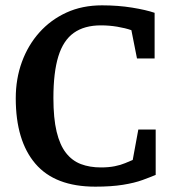

<svg xmlns="http://www.w3.org/2000/svg" viewBox="-20 -684 649 719"><path d="M337 15Q186 15 112.5 -71Q39 -157 39 -316Q39 -389 62 -452Q85 -515 127.5 -562.5Q170 -610 229 -637Q288 -664 362 -664Q422 -664 474.5 -655.5Q527 -647 559 -636V-465H493L472 -571Q449 -579 419 -584Q389 -589 358 -589Q296 -589 256.5 -561Q217 -533 198.5 -473Q180 -413 180 -317Q180 -241 192 -191Q204 -141 227 -111.5Q250 -82 283 -69.5Q316 -57 358 -57Q387 -57 409.5 -61.5Q432 -66 448.5 -73Q465 -80 477 -85L498 -199H563V-29Q544 -21 514 -10Q484 1 440.5 8Q397 15 337 15Z"/></svg>

Font: Faustina Light SemiBold
Style: Regular
Weight: 600
Version: Version 1.200